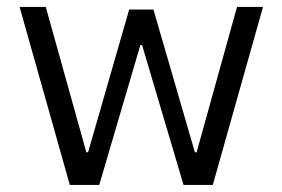

<svg xmlns="http://www.w3.org/2000/svg" viewBox="-20 -525 800 545"><path d="M533.2 -92.8 415.5 -498H346.7L230 -92.8H225.1L109.9 -505.4H35.6L178.2 0H261.7L378.4 -397H383.3L501 0H584L726.6 -505.4H652.8L538.1 -92.8Z"/></svg>

Font: Estedad Regular
Style: Regular
Weight: 400
Designer: Amin Abedi
Version: Version 7.3